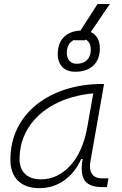

<svg xmlns="http://www.w3.org/2000/svg" viewBox="-20 -952 626 982"><path d="M181.6 10.3Q110.8 10.3 72 -27.8Q33.2 -65.9 33.2 -135.3Q33.2 -223.1 68.4 -294.7Q103.5 -366.2 167 -417Q230.5 -467.8 316.4 -495.1Q402.3 -522.5 503.4 -522.5H512.2L442.4 -126Q435.1 -85.4 450.4 -62.7Q465.8 -40 500.5 -40H534.7L526.9 4.9H503.9Q436 4.9 412.8 -29.5Q389.6 -64 402.8 -138.7H395.5Q362.3 -66.9 306.9 -28.3Q251.5 10.3 181.6 10.3ZM189 -34.7Q274.9 -34.7 339.8 -105.5Q404.8 -176.3 427.2 -306.2L457 -474.6Q341.8 -463.4 257.3 -418Q172.9 -372.6 126.5 -300.5Q80.1 -228.5 80.1 -137.7Q80.1 -88.9 108.9 -61.8Q137.7 -34.7 189 -34.7ZM364.7 -585Q322.8 -585 299.1 -609.1Q275.4 -633.3 275.4 -676.3Q275.4 -732.9 308.8 -764.4Q342.3 -795.9 401.9 -795.9Q443.8 -795.9 467.3 -772Q490.7 -748 490.7 -704.6Q490.7 -648.4 457.5 -616.7Q424.3 -585 364.7 -585ZM372.1 -626Q406.2 -626 425.3 -645Q444.3 -664.1 444.3 -698.2Q444.3 -725.1 431.2 -740Q418 -754.9 394.5 -754.9Q360.4 -754.9 341.1 -735.8Q321.8 -716.8 321.8 -682.6Q321.8 -655.8 335 -640.9Q348.1 -626 372.1 -626ZM359.9 -746.1 479 -931.6H542L415.5 -746.1Z"/></svg>

Font: Cascadia Mono PL ExtraLight
Style: Italic
Weight: 200
Italic angle: -10°
Monospace: yes
Designer: Aaron Bell
Foundry: Saja Typeworks
Version: Version 2404.023; ttfautohint (v1.8.4)